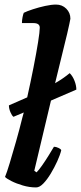

<svg xmlns="http://www.w3.org/2000/svg" viewBox="-20 -820 354 840"><path d="M138 0Q109 0 80 -8.5Q51 -17 29.5 -28Q8 -39 2 -46Q10 -65 22.5 -106.5Q35 -148 50 -200.5Q65 -253 78 -306Q81 -317 84 -328L39 -309Q32 -314 25.5 -329.5Q19 -345 19 -359Q65 -379 99 -394Q114 -461 126.5 -524.5Q139 -588 146.5 -635Q154 -682 154 -699Q154 -719 126 -719H76Q76 -731 78.5 -744Q81 -757 84 -764Q98 -771 124 -779.5Q150 -788 177.5 -794Q205 -800 225 -800Q252 -800 270 -782Q288 -764 288 -738Q288 -735 283.5 -715.5Q279 -696 274 -673L221 -456Q256 -476 285 -500Q298 -487 306 -466.5Q314 -446 314 -428L203 -380L130 -73L140 -66Q150 -76 164 -96Q178 -116 192 -138.5Q206 -161 216 -178Q225 -178 235.5 -173Q246 -168 248 -163Q243 -142 230.5 -114.5Q218 -87 202 -60.5Q186 -34 169.5 -17Q153 0 138 0Z"/></svg>

Font: Texturina 72pt 72pt ExtraBold
Style: Italic
Weight: 800
Italic angle: -11°
Designer: Guillermo Torres Carreño
Foundry: Omnibus-Type
Version: Version 1.002; ttfautohint (v1.8.3)